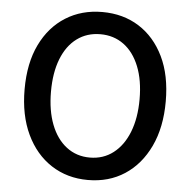

<svg xmlns="http://www.w3.org/2000/svg" viewBox="-54 -803 861 870"><g transform="rotate(5 377.0 -368.0)"><path d="M377 14Q283 14 210.5 -33Q138 -80 97 -166.5Q56 -253 56 -371Q56 -490 97 -574.5Q138 -659 210.5 -704.5Q283 -750 377 -750Q472 -750 544 -704.5Q616 -659 657 -574.5Q698 -490 698 -371Q698 -253 657 -166.5Q616 -80 544 -33Q472 14 377 14ZM377 -88Q438 -88 483.5 -123Q529 -158 554 -221.5Q579 -285 579 -371Q579 -457 554 -519.5Q529 -582 483.5 -615.5Q438 -649 377 -649Q316 -649 270.5 -615.5Q225 -582 200.5 -519.5Q176 -457 176 -371Q176 -285 200.5 -221.5Q225 -158 270.5 -123Q316 -88 377 -88Z"/></g></svg>

Font: Noto Sans KR Thin Medium
Style: Regular
Weight: 500
Version: Version 2.004-H2;hotconv 1.0.118;makeotfexe 2.5.65603